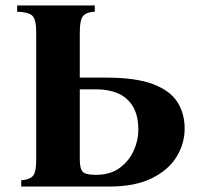

<svg xmlns="http://www.w3.org/2000/svg" viewBox="-20 -685 737 705"><path d="M273 -400H370Q479 -400 542 -376Q605 -352 631.5 -310Q658 -268 658 -213Q658 -158 628.5 -109.5Q599 -61 537.5 -30.5Q476 0 381 0H58V-23Q87 -25 100 -38Q113 -51 113 -100V-565Q113 -614 98.5 -627.5Q84 -641 43 -642V-665H328V-642Q299 -641 286 -627.5Q273 -614 273 -565ZM332 -43Q385 -43 419.5 -68.5Q454 -94 471 -132Q488 -170 488 -207Q488 -262 467.5 -295Q447 -328 412.5 -342.5Q378 -357 335 -357H273V-100Q273 -65 284 -54Q295 -43 332 -43Z"/></svg>

Font: Bona Nova
Style: Bold
Weight: 700
Designer: Mateusz Machalski
Foundry: Capitalics
Version: Version 4.001; ttfautohint (v1.8.3)